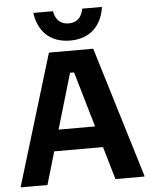

<svg xmlns="http://www.w3.org/2000/svg" viewBox="-58 -899 740 947"><g transform="rotate(-5 312.5 -426.0)"><path d="M312.5 -700C416.7 -700 470.8 -765.8 482.5 -851.7H385C378.3 -814.2 358.3 -785 312.5 -785C267.5 -785 246.7 -814.2 240 -851.7H142.5C154.2 -765.8 208.3 -700 312.5 -700ZM138.3 0 185.8 -162.5H427.5L475 0H618.3V-5L421.7 -650H202.5L6.7 -5V0ZM297.5 -541.7H317.5L397.5 -267.5H216.7Z"/></g></svg>

Font: Familjen Grotesk
Style: Bold
Weight: 700
Designer: Anders Wikstroem, Jonas Baeckman, Matilda Gysing, Kristian Moeller
Foundry: Familjen STHLM AB
Version: Version 2.000